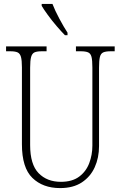

<svg xmlns="http://www.w3.org/2000/svg" viewBox="-20 -951 618 981"><path d="M287 10Q199 10 145.5 -42Q92 -94 92 -214V-607Q92 -643 87 -660.5Q82 -678 69.5 -683.5Q57 -689 33 -689H11V-714H218V-689H193Q169 -689 156.5 -683.5Q144 -678 139 -660Q134 -642 134 -605V-210Q134 -111 177 -66.5Q220 -22 291 -22Q349 -22 384.5 -48.5Q420 -75 436 -117.5Q452 -160 452 -207V-606Q452 -643 447.5 -660.5Q443 -678 430 -683.5Q417 -689 393 -689H368V-714H566V-689H545Q521 -689 508 -683.5Q495 -678 490.5 -660Q486 -642 486 -605V-205Q486 -145 464 -96.5Q442 -48 398 -19Q354 10 287 10ZM312 -771Q294 -789 269.5 -817.5Q245 -846 224 -875Q203 -904 193 -921V-931H248Q261 -897 283.5 -855Q306 -813 325 -784V-771Z"/></svg>

Font: Noto Serif Tamil Condensed ExtraLight
Style: Italic
Weight: 200
Width: 3
Italic angle: -12°
Designer: Indian Type Foundry, Tom Grace, and the Monotype Design Team
Foundry: Monotype Imaging Inc.
Version: Version 2.003; ttfautohint (v1.8.4.7-5d5b)